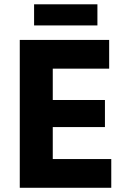

<svg xmlns="http://www.w3.org/2000/svg" viewBox="-20 -889 599 909"><path d="M73.6 0H506.8V-136H229.8V-287.4H476.8V-415.6H229.8V-564H496.8V-700H73.6ZM141.4 -768.6H441.2V-868.6H141.4Z"/></svg>

Font: Fixel Variable
Style: Regular
Weight: 100
Width: 3
Designer: AlfaBravo + MacPaw
Foundry: Kyrylo Tkachov, Marchela Mozhyna, Serhii Makarenko, Maria Weinstein, Zakhar Kryvoshyya
Version: Version 1.211